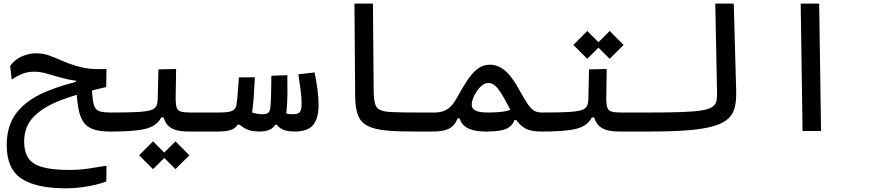

<svg xmlns="http://www.w3.org/2000/svg" viewBox="-20 -713 4728 1045"><path d="M580.1 2.9Q527.8 2.9 493.9 -7.3Q460 -17.6 439.9 -41.5Q419.9 -65.4 410.4 -106Q400.9 -146.5 397 -207L479 -238.8Q481.9 -190.4 486.3 -162.6Q490.7 -134.8 501.2 -121.6Q511.7 -108.4 531.7 -104.5Q551.8 -100.6 585.9 -100.6Q604.5 -100.6 613.5 -94.5Q622.6 -88.4 622.6 -65.9Q622.6 -24.4 610.1 -10.7Q597.7 2.9 580.1 2.9ZM340.8 312Q176.3 312 96.4 258.8Q16.6 205.6 16.6 77.6Q16.6 -30.8 70.6 -99.6Q124.5 -168.5 223.6 -211.2Q322.8 -253.9 457 -282.2L458.5 -250.5L392.6 -259.3V-274.4Q371.1 -276.4 347.9 -281.5Q324.7 -286.6 297.4 -294.4Q258.8 -305.7 228.3 -314.2Q197.8 -322.8 164.1 -322.8Q129.9 -322.8 99.9 -310.5Q69.8 -298.3 43.9 -279.8L35.2 -354.5Q64 -392.1 101.8 -407.5Q139.6 -422.9 177.7 -422.9Q213.9 -422.9 245.6 -411.6Q277.3 -400.4 311.8 -384.8Q346.2 -369.1 391.1 -355.5Q421.9 -346.2 446.8 -342Q471.7 -337.9 498 -337.2Q524.4 -336.4 559.6 -337.4L558.1 -239.3Q418.5 -207.5 318.4 -170.4Q218.3 -133.3 164.8 -79.1Q111.3 -24.9 111.3 58.1Q111.3 111.8 133.3 146Q155.3 180.2 208.7 196Q262.2 211.9 355.5 211.9Q415 211.9 466.8 203.6Q518.6 195.3 559.6 189L558.6 274.4Q536.6 283.7 501.2 292.2Q465.8 300.8 424.1 306.4Q382.3 312 340.8 312Z M580.1 2.9 585.9 -100.6Q672.4 -100.6 722.9 -103Q773.4 -105.5 798.1 -112.8Q822.8 -120.1 830.3 -134.8Q837.9 -149.4 838.4 -174.3L842.3 -335.4L938.5 -337.4L936 -179.2Q936 -143.6 928.5 -124Q920.9 -104.5 910.4 -94Q899.9 -83.5 890.1 -74.2L857.4 -73.7Q842.8 -44.9 814 -28.1Q785.2 -11.2 730 -4.2Q674.8 2.9 580.1 2.9ZM1166 2.9Q1135.3 2.9 1108.6 2.9Q1082 2.9 1057.1 2.9Q1032.2 2.9 1007.3 2.9Q955.6 2.9 926 -9.3Q896.5 -21.5 882.6 -45.2Q868.7 -68.8 863.8 -102.1L936 -179.2Q936 -143.6 941.9 -127Q947.8 -110.4 965.3 -105.5Q982.9 -100.6 1018.6 -100.6Q1057.1 -100.6 1091.6 -100.6Q1126 -100.6 1171.9 -100.6Q1190.4 -100.6 1199.5 -87.6Q1208.5 -74.7 1208.5 -56.2Q1208.5 -22 1196 -9.5Q1183.6 2.9 1166 2.9ZM935.1 207.5 859.4 132.3 935.1 56.2 1010.7 132.3ZM813 207.5 737.3 132.3 813 56.2 888.7 132.3Z M1166 2.9 1171.9 -100.6Q1204.6 -100.6 1224.9 -104.2Q1245.1 -107.9 1255.1 -117.7Q1265.1 -127.4 1267.6 -145Q1271 -168.5 1273.9 -206.3Q1276.9 -244.1 1280.3 -291.5L1367.2 -292.5Q1364.7 -246.1 1362.1 -201.7Q1359.4 -157.2 1354 -114.7Q1350.6 -88.4 1342 -67.6Q1333.5 -46.9 1319.8 -34.2H1272.5Q1265.1 -21.5 1252.2 -13.2Q1239.3 -4.9 1218.5 -1Q1197.8 2.9 1166 2.9ZM1394.5 2.9Q1367.2 2.9 1346.2 -1.7Q1325.2 -6.3 1306.2 -18.3Q1287.1 -30.3 1264.2 -51.3L1315.9 -116.7Q1335.9 -105 1360.6 -98.1Q1385.3 -91.3 1406.2 -91.3Q1430.7 -91.3 1440.2 -99.4Q1449.7 -107.4 1451.7 -129.9Q1454.6 -159.2 1455.6 -204.6Q1456.5 -250 1457 -300.8L1543.9 -303.7Q1544.9 -252.9 1544.4 -204.1Q1543.9 -155.3 1540 -113.3Q1538.1 -92.8 1533.2 -69.8Q1528.3 -46.9 1521.5 -34.2H1477.1Q1468.3 -15.1 1444.6 -6.1Q1420.9 2.9 1394.5 2.9ZM1584.5 2.9Q1531.2 2.9 1505.1 -16.1Q1479 -35.2 1463.9 -70.3L1489.7 -116.7Q1509.8 -104.5 1529.1 -97.9Q1548.3 -91.3 1575.2 -91.3Q1601.6 -91.3 1611.6 -102.5Q1621.6 -113.8 1621.6 -148.4Q1621.6 -183.1 1616.2 -221.9Q1610.8 -260.7 1604 -308.6L1692.4 -318.8Q1702.1 -269.5 1708 -225.1Q1713.9 -180.7 1713.9 -142.6Q1713.9 -68.8 1684.6 -33Q1655.3 2.9 1584.5 2.9Z M2337.9 2.9Q2287.6 2.9 2244.9 2.9Q2202.1 2.9 2164.3 2Q2126.5 1 2089.8 -2Q2021.5 -7.8 1983.2 -26.6Q1944.8 -45.4 1929.2 -84Q1913.6 -122.6 1913.1 -188.5L1909.2 -693.4H2009.8L2013.7 -220.2Q2014.2 -173.8 2021 -149.2Q2027.8 -124.5 2048.6 -114.7Q2069.3 -105 2111.8 -103Q2144.5 -101.6 2178.5 -101.1Q2212.4 -100.6 2252.7 -100.6Q2293 -100.6 2343.8 -100.6Q2357.9 -100.6 2364.3 -88.9Q2370.6 -77.1 2370.6 -54.2Q2370.6 -22.9 2361.8 -10Q2353 2.9 2337.9 2.9Z M2335 2.9Q2321.8 2.9 2315.7 -10.3Q2309.6 -23.4 2309.6 -56.2Q2309.6 -69.8 2313.2 -79.8Q2316.9 -89.8 2324.7 -95.2Q2332.5 -100.6 2343.8 -100.6Q2370.6 -100.6 2391.8 -107.7Q2413.1 -114.7 2430.9 -131.6Q2448.7 -148.4 2464.8 -177.7Q2499.5 -240.7 2527.3 -281.2Q2555.2 -321.8 2583.3 -341.3Q2611.3 -360.8 2646.5 -360.8Q2689.9 -360.8 2728.3 -329.1Q2766.6 -297.4 2811 -215.8Q2837.9 -166.5 2855.7 -141.8Q2873.5 -117.2 2890.1 -108.9Q2906.7 -100.6 2929.7 -100.6Q2948.2 -100.6 2957.3 -95Q2966.3 -89.4 2966.3 -56.2Q2966.3 -14.6 2953.9 -5.9Q2941.4 2.9 2923.8 2.9Q2868.7 2.9 2837.4 -14.9Q2806.2 -32.7 2784.4 -68.4Q2762.7 -104 2734.9 -157.7Q2710.9 -204.1 2688.2 -232.7Q2665.5 -261.2 2637.2 -261.2Q2620.1 -261.2 2604 -248.5Q2587.9 -235.8 2575.2 -217Q2562.5 -198.2 2554.9 -178.5Q2547.4 -158.7 2547.4 -144Q2547.4 -120.6 2568.4 -110.6Q2589.4 -100.6 2639.2 -100.6Q2678.2 -100.6 2710.9 -104.5Q2743.7 -108.4 2779.3 -122.1L2808.1 -59.6H2779.8Q2768.6 -26.9 2735.1 -12Q2701.7 2.9 2627.9 2.9Q2567.9 2.9 2534.9 -11.2Q2502 -25.4 2488.8 -50.8Q2475.6 -76.2 2475.6 -109.9L2500.5 -90.8Q2498 -85 2495.4 -79.6Q2492.7 -74.2 2489.7 -68.8H2471.2Q2453.1 -25.9 2421.6 -11.5Q2390.1 2.9 2335 2.9Z M2923.8 2.9 2929.7 -100.6Q3016.1 -100.6 3066.7 -103Q3117.2 -105.5 3141.8 -112.8Q3166.5 -120.1 3174.1 -134.8Q3181.6 -149.4 3182.1 -174.3L3186 -335.4L3282.2 -337.4L3279.8 -179.2Q3279.8 -143.6 3272.2 -124Q3264.6 -104.5 3254.2 -94Q3243.7 -83.5 3233.9 -74.2L3201.2 -73.7Q3186.5 -44.9 3157.7 -28.1Q3128.9 -11.2 3073.7 -4.2Q3018.6 2.9 2923.8 2.9ZM3509.8 2.9Q3479 2.9 3452.4 2.9Q3425.8 2.9 3400.9 2.9Q3376 2.9 3351.1 2.9Q3299.3 2.9 3269.8 -9.3Q3240.2 -21.5 3226.3 -45.2Q3212.4 -68.8 3207.5 -102.1L3279.8 -179.2Q3279.8 -143.6 3285.6 -127Q3291.5 -110.4 3309.1 -105.5Q3326.7 -100.6 3362.3 -100.6Q3400.9 -100.6 3435.3 -100.6Q3469.7 -100.6 3515.6 -100.6Q3534.2 -100.6 3543.2 -87.6Q3552.2 -74.7 3552.2 -56.2Q3552.2 -22 3539.8 -9.5Q3527.3 2.9 3509.8 2.9ZM3298.3 -393.1 3222.7 -468.3 3298.3 -544.4 3374 -468.3ZM3176.3 -393.1 3100.6 -468.3 3176.3 -544.4 3252 -468.3Z M3509.8 2.9Q3495.6 2.9 3488.5 -11Q3481.4 -24.9 3481.4 -51.3Q3481.4 -80.1 3491.2 -90.3Q3501 -100.6 3515.6 -100.6Q3620.6 -100.6 3689 -103Q3757.3 -105.5 3796.9 -111.8Q3836.4 -118.2 3855 -129.9Q3873.5 -141.6 3878.4 -160.2Q3883.3 -178.7 3882.8 -205.1L3873 -693.4H3973.6L3986.8 -219.7Q3988.3 -169.4 3980 -132.1Q3971.7 -94.7 3945.1 -68.8Q3918.5 -43 3865.7 -27.1Q3813 -11.2 3726.1 -4.2Q3639.2 2.9 3509.8 2.9Z M4348.1 0 4337.9 -693.4H4438.5L4448.7 0Z"/></svg>

Font: Cascadia Mono
Style: Regular
Weight: 400
Monospace: yes
Designer: Aaron Bell
Foundry: Saja Typeworks
Version: Version 2404.023